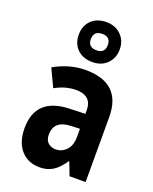

<svg xmlns="http://www.w3.org/2000/svg" viewBox="-154 -917 809 1013"><g transform="rotate(20 250.0 -410.5)"><path d="M380 -719Q380 -768 348 -799.5Q316 -831 266 -831Q213 -831 181.5 -800Q150 -769 150 -719Q150 -669 181.5 -638Q213 -607 266 -607Q317 -607 348.5 -638.5Q380 -670 380 -719ZM218 -719Q218 -765 266 -765Q313 -765 313 -719Q313 -673 266 -673Q218 -673 218 -719ZM182 -169Q182 -249 276 -252L326 -254V-209Q326 -160 301 -134Q276 -108 242 -108Q217 -108 199.5 -123Q182 -138 182 -169ZM329 -73H332L360 0H450V-365Q450 -556 249 -556Q160 -556 73 -507L120 -407Q158 -427 186 -433.5Q214 -440 236 -440Q326 -440 326 -358V-338L238 -335Q50 -329 50 -158Q50 -80 89 -35Q128 10 195 10Q235 10 266.5 -8.5Q298 -27 329 -73Z"/></g></svg>

Font: Noto Sans Mono UI Condensed
Style: Bold
Weight: 700
Width: 3
Designer: Monotype Design team
Foundry: Monotype Imaging Inc.
Version: 1.000